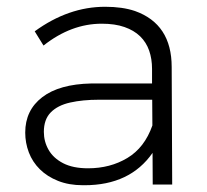

<svg xmlns="http://www.w3.org/2000/svg" viewBox="-20 -545 612 567"><path d="M229.5 2H225Q183.5 2 151.5 -10.8Q119.5 -23.5 97.8 -45Q76 -66.5 65.2 -94.8Q54.5 -123 54.5 -153.5Q54.5 -219.5 104.8 -258Q155 -296.5 249.5 -298.5H429V-341.5Q429 -371 420.5 -395.5Q412 -420 393.8 -437.8Q375.5 -455.5 347.5 -465.2Q319.5 -475 280.5 -475Q190 -475 108.5 -410.5L82.5 -452.5Q182 -525 290.5 -525Q341.5 -525 378.5 -512.5Q487 -474 487 -347L488.5 0H431L430.5 -93.5Q364 2 229.5 2ZM240 -48Q305.5 -48 356.2 -78.5Q407 -109 430 -174.5L429.5 -250.5H272Q224 -250.5 187.2 -242.2Q150.5 -234 130 -213.2Q109.5 -192.5 109.5 -155.5Q109.5 -127 123.5 -102.5Q137.5 -78 166.5 -63Q195.5 -48 240 -48Z"/></svg>

Font: Argentum Novus Light
Style: Regular
Weight: 300
Designer: Julieta Ulanovsky (font) & Cristiano Sobral (main changes)
Foundry: Julieta Ulanovsky (font) & Cristiano Sobral (main changes)
Version: Version 3.00;November 27, 2020;FontCreator 13.0.0.2655 64-bi